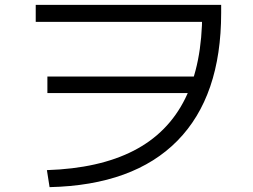

<svg xmlns="http://www.w3.org/2000/svg" viewBox="-20 -742 1040 790"><path d="M173 -42Q388 -49 530 -122Q672 -195 742 -336.5Q812 -478 812 -689L850 -652H127V-722H890V-689Q890 -346 710 -163Q530 20 184 28ZM175 -359V-427H815V-359Z"/></svg>

Font: M PLUS 1 Code
Style: Regular
Weight: 400
Designer: Coji Morishita
Foundry: UNDERFOREST DESIGN
Version: Version 1.005